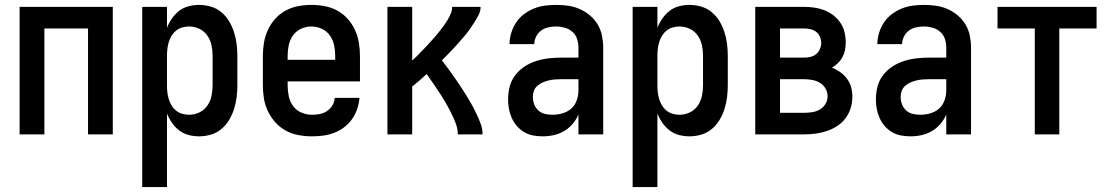

<svg xmlns="http://www.w3.org/2000/svg" viewBox="-20 -548 4540 783"><path d="M60 0V-520H440V0H339V-432H161V0Z M560 215V-520H661V-435Q669 -455 681.5 -473Q694 -491 711 -504Q728 -517 749 -522.5Q770 -528 792 -528Q816 -528 840 -521Q864 -514 883 -498Q902 -482 914.5 -461Q927 -440 934.5 -416.5Q942 -393 945 -368.5Q948 -344 948 -320V-200Q948 -176 945 -151.5Q942 -127 934.5 -103.5Q927 -80 914.5 -59Q902 -38 883 -22Q864 -6 840 1Q816 8 792 8Q770 8 749 2.5Q728 -3 711 -16Q694 -29 681.5 -47Q669 -65 661 -85V215ZM751 -80Q773 -80 793 -89.5Q813 -99 825.5 -117Q838 -135 842.5 -156.5Q847 -178 847 -200V-320Q847 -342 842.5 -363.5Q838 -385 825.5 -403Q813 -421 793 -430.5Q773 -440 751 -440Q737 -440 723 -436Q709 -432 698 -423Q687 -414 679.5 -401.5Q672 -389 668 -375.5Q664 -362 662.5 -348Q661 -334 661 -320V-200Q661 -186 662.5 -172Q664 -158 668 -144.5Q672 -131 679.5 -118.5Q687 -106 698 -97Q709 -88 723 -84Q737 -80 751 -80Z M1252 8Q1225 8 1197.5 3Q1170 -2 1146 -15Q1122 -28 1103.5 -48.5Q1085 -69 1073 -93.5Q1061 -118 1056.5 -145.5Q1052 -173 1052 -200V-320Q1052 -347 1056.5 -374Q1061 -401 1072.5 -426Q1084 -451 1102.5 -471.5Q1121 -492 1145 -505Q1169 -518 1196 -523Q1223 -528 1250 -528Q1277 -528 1304 -523Q1331 -518 1355 -505Q1379 -492 1397.5 -471.5Q1416 -451 1427.5 -426Q1439 -401 1443.5 -374Q1448 -347 1448 -320V-216H1153V-200Q1153 -178 1157.5 -156Q1162 -134 1175 -116Q1188 -98 1209 -89Q1230 -80 1252 -80Q1268 -80 1284 -83Q1300 -86 1313.5 -95Q1327 -104 1335.5 -118Q1344 -132 1345 -149H1446Q1444 -125 1436.5 -103Q1429 -81 1415.5 -62Q1402 -43 1383.5 -29Q1365 -15 1343 -6.5Q1321 2 1298 5Q1275 8 1252 8ZM1347 -304V-320Q1347 -342 1342.5 -363.5Q1338 -385 1325.5 -403Q1313 -421 1292.5 -430.5Q1272 -440 1250 -440Q1228 -440 1207.5 -430.5Q1187 -421 1174.5 -403Q1162 -385 1157.5 -363.5Q1153 -342 1153 -320V-304Z M1560 0V-520H1661V-301Q1671 -310 1681 -320Q1691 -330 1700.5 -340Q1710 -350 1719.5 -360Q1729 -370 1738.5 -380.5Q1748 -391 1757 -401.5Q1766 -412 1774.5 -423Q1783 -434 1791 -445Q1799 -456 1806 -468Q1813 -480 1818.5 -493Q1824 -506 1824 -520H1940Q1940 -503 1932 -487.5Q1924 -472 1915 -457.5Q1906 -443 1896 -429Q1886 -415 1875 -402Q1864 -389 1852.5 -376Q1841 -363 1829.5 -350.5Q1818 -338 1806 -326Q1794 -314 1782 -302Q1795 -285 1808 -267.5Q1821 -250 1833.5 -232Q1846 -214 1858 -196Q1870 -178 1881.5 -159.5Q1893 -141 1903.5 -122Q1914 -103 1923.5 -83Q1933 -63 1940.5 -42.5Q1948 -22 1948 0H1847Q1847 -23 1838.5 -45Q1830 -67 1819.5 -88Q1809 -109 1797.5 -129Q1786 -149 1773 -168.5Q1760 -188 1747 -207.5Q1734 -227 1720 -246Q1706 -233 1691 -220Q1676 -207 1661 -195V0Z M2193 8Q2174 8 2154.5 4.5Q2135 1 2118 -9Q2101 -19 2088 -34Q2075 -49 2067 -67Q2059 -85 2055.5 -104Q2052 -123 2052 -143Q2052 -169 2058.5 -194.5Q2065 -220 2081 -241Q2097 -262 2119 -276.5Q2141 -291 2166 -299Q2191 -307 2217 -310Q2243 -313 2269 -313H2339V-354Q2339 -372 2333.5 -389Q2328 -406 2314.5 -418Q2301 -430 2283.5 -435Q2266 -440 2249 -440Q2232 -440 2216 -436.5Q2200 -433 2187 -423.5Q2174 -414 2166.5 -399Q2159 -384 2159 -368Q2159 -368 2159 -368Q2159 -368 2159 -368H2058Q2058 -368 2058 -368Q2058 -368 2058 -368Q2058 -391 2065 -414Q2072 -437 2085 -456.5Q2098 -476 2116.5 -490Q2135 -504 2157 -513Q2179 -522 2202 -525Q2225 -528 2249 -528Q2273 -528 2297.5 -524.5Q2322 -521 2344.5 -511Q2367 -501 2386 -485Q2405 -469 2417.5 -448Q2430 -427 2435 -402.5Q2440 -378 2440 -354V0H2339V-81Q2330 -60 2315 -42.5Q2300 -25 2280.5 -13.5Q2261 -2 2238.5 3Q2216 8 2193 8ZM2233 -80Q2254 -80 2274.5 -86Q2295 -92 2310 -105.5Q2325 -119 2332 -139Q2339 -159 2339 -180V-225H2269Q2256 -225 2243 -224Q2230 -223 2217.5 -220Q2205 -217 2193.5 -212Q2182 -207 2172 -198.5Q2162 -190 2157.5 -178Q2153 -166 2153 -153Q2153 -137 2158.5 -122.5Q2164 -108 2175.5 -97.5Q2187 -87 2202.5 -83.5Q2218 -80 2233 -80Z M2560 215V-520H2661V-435Q2669 -455 2681.5 -473Q2694 -491 2711 -504Q2728 -517 2749 -522.5Q2770 -528 2792 -528Q2816 -528 2840 -521Q2864 -514 2883 -498Q2902 -482 2914.5 -461Q2927 -440 2934.5 -416.5Q2942 -393 2945 -368.5Q2948 -344 2948 -320V-200Q2948 -176 2945 -151.5Q2942 -127 2934.5 -103.5Q2927 -80 2914.5 -59Q2902 -38 2883 -22Q2864 -6 2840 1Q2816 8 2792 8Q2770 8 2749 2.5Q2728 -3 2711 -16Q2694 -29 2681.5 -47Q2669 -65 2661 -85V215ZM2751 -80Q2773 -80 2793 -89.5Q2813 -99 2825.5 -117Q2838 -135 2842.5 -156.5Q2847 -178 2847 -200V-320Q2847 -342 2842.5 -363.5Q2838 -385 2825.5 -403Q2813 -421 2793 -430.5Q2773 -440 2751 -440Q2737 -440 2723 -436Q2709 -432 2698 -423Q2687 -414 2679.5 -401.5Q2672 -389 2668 -375.5Q2664 -362 2662.5 -348Q2661 -334 2661 -320V-200Q2661 -186 2662.5 -172Q2664 -158 2668 -144.5Q2672 -131 2679.5 -118.5Q2687 -106 2698 -97Q2709 -88 2723 -84Q2737 -80 2751 -80Z M3060 0V-520H3259Q3280 -520 3301 -517Q3322 -514 3341.5 -506.5Q3361 -499 3378 -486Q3395 -473 3407 -455.5Q3419 -438 3424 -417Q3429 -396 3429 -375Q3429 -359 3426 -344Q3423 -329 3415.5 -315Q3408 -301 3397 -290.5Q3386 -280 3373 -272Q3391 -265 3407 -253.5Q3423 -242 3434.5 -226.5Q3446 -211 3451 -192Q3456 -173 3456 -154Q3456 -130 3449 -107Q3442 -84 3428 -65.5Q3414 -47 3394 -34Q3374 -21 3351.5 -13.5Q3329 -6 3305.5 -3Q3282 0 3259 0ZM3259 -313Q3272 -313 3285 -316Q3298 -319 3308 -327Q3318 -335 3323.5 -347.5Q3329 -360 3329 -373Q3329 -386 3323.5 -398.5Q3318 -411 3308 -418.5Q3298 -426 3285 -429Q3272 -432 3259 -432H3161V-313ZM3259 -88Q3275 -88 3292 -90.5Q3309 -93 3323.5 -101.5Q3338 -110 3346.5 -124.5Q3355 -139 3355 -156Q3355 -172 3346.5 -187Q3338 -202 3323.5 -210.5Q3309 -219 3292 -222Q3275 -225 3259 -225H3161V-88Z M3693 8Q3674 8 3654.5 4.5Q3635 1 3618 -9Q3601 -19 3588 -34Q3575 -49 3567 -67Q3559 -85 3555.5 -104Q3552 -123 3552 -143Q3552 -169 3558.5 -194.5Q3565 -220 3581 -241Q3597 -262 3619 -276.5Q3641 -291 3666 -299Q3691 -307 3717 -310Q3743 -313 3769 -313H3839V-354Q3839 -372 3833.5 -389Q3828 -406 3814.5 -418Q3801 -430 3783.5 -435Q3766 -440 3749 -440Q3732 -440 3716 -436.5Q3700 -433 3687 -423.5Q3674 -414 3666.5 -399Q3659 -384 3659 -368Q3659 -368 3659 -368Q3659 -368 3659 -368H3558Q3558 -368 3558 -368Q3558 -368 3558 -368Q3558 -391 3565 -414Q3572 -437 3585 -456.5Q3598 -476 3616.5 -490Q3635 -504 3657 -513Q3679 -522 3702 -525Q3725 -528 3749 -528Q3773 -528 3797.5 -524.5Q3822 -521 3844.5 -511Q3867 -501 3886 -485Q3905 -469 3917.5 -448Q3930 -427 3935 -402.5Q3940 -378 3940 -354V0H3839V-81Q3830 -60 3815 -42.5Q3800 -25 3780.5 -13.5Q3761 -2 3738.5 3Q3716 8 3693 8ZM3733 -80Q3754 -80 3774.5 -86Q3795 -92 3810 -105.5Q3825 -119 3832 -139Q3839 -159 3839 -180V-225H3769Q3756 -225 3743 -224Q3730 -223 3717.5 -220Q3705 -217 3693.5 -212Q3682 -207 3672 -198.5Q3662 -190 3657.5 -178Q3653 -166 3653 -153Q3653 -137 3658.5 -122.5Q3664 -108 3675.5 -97.5Q3687 -87 3702.5 -83.5Q3718 -80 3733 -80Z M4200 0V-432H4048V-520H4452V-432H4300V0Z"/></svg>

Font: Zed Mono Semibold
Style: Regular
Weight: 600
Monospace: yes
Designer: Belleve Invis
Foundry: Belleve Invis
Version: Version 1.0.0; ttfautohint (v1.8.4)